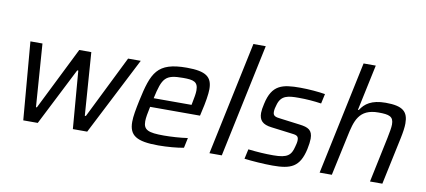

<svg xmlns="http://www.w3.org/2000/svg" viewBox="-69 -987 2749 1239"><g transform="rotate(10 1306.0 -367.5)"><path d="M84 -510 127 0H222L414 -378H421L452 0H546L807 -510H724L520 -98H513L483 -510H404L199 -98H193L163 -510Z M1013 8C1070 8 1140 2 1179 -6L1193 -72C1147 -65 1082 -61 1037 -61C935 -61 903 -74 903 -131C903 -154 909 -186 918 -228H1245L1251 -255C1266 -317 1275 -375 1275 -406C1275 -486 1235 -518 1108 -518C912 -518 883 -444 842 -254C830 -196 821 -150 821 -113C821 -24 869 8 1013 8ZM1179 -287H931C961 -425 979 -449 1096 -449C1164 -449 1194 -441 1194 -384C1194 -364 1189 -336 1182 -302Z M1504 -743 1347 0H1428L1585 -743Z M1761 8C1881 8 1938 -14 1965 -136C1971 -164 1974 -189 1974 -205C1974 -262 1945 -276 1888 -283L1764 -299C1726 -303 1710 -308 1710 -335C1710 -351 1714 -366 1719 -382C1737 -448 1785 -452 1852 -452C1904 -452 1952 -448 2001 -441L2015 -505C1974 -512 1906 -518 1852 -518C1734 -518 1667 -504 1639 -375C1633 -351 1630 -328 1630 -314C1630 -266 1653 -241 1713 -234L1839 -218C1877 -214 1893 -211 1893 -182C1893 -169 1890 -155 1885 -138C1871 -81 1849 -58 1755 -58C1698 -58 1654 -61 1590 -68L1576 -4C1624 2 1702 8 1761 8Z M2226 -743 2069 0H2149L2205 -260C2227 -365 2247 -448 2376 -448C2447 -448 2475 -439 2475 -387C2475 -366 2469 -335 2461 -295L2399 0H2480L2546 -311C2554 -349 2559 -383 2559 -408C2559 -485 2525 -518 2411 -518C2318 -518 2275 -485 2248 -442H2242L2306 -743Z"/></g></svg>

Font: Saira UNSAM
Style: Italic
Weight: 400
Italic angle: -12°
Designer: Hector Gatti with collaboration of the Omnibus-Type team
Foundry: Omnibus-Type
Version: Version 0.072;PS 000.072;hotconv 1.0.88;makeotf.lib2.5.64775